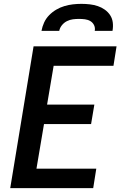

<svg xmlns="http://www.w3.org/2000/svg" viewBox="-20 -975 640 995"><path d="M33 0 154 -735H584L568 -634H258L224 -433H469L452 -332H208L169 -101H479L463 0ZM195 -815Q199 -837 208.5 -858Q218 -879 234.5 -896Q251 -913 271.5 -925Q292 -937 314 -943.5Q336 -950 358 -952.5Q380 -955 402 -955Q424 -955 445.5 -952.5Q467 -950 486.5 -943.5Q506 -937 523 -925Q540 -913 551 -896Q562 -879 564.5 -858Q567 -837 563 -815H471Q474 -831 467.5 -844.5Q461 -858 448.5 -865.5Q436 -873 420.5 -875Q405 -877 389 -877Q374 -877 358 -875Q342 -873 327 -865.5Q312 -858 301 -844.5Q290 -831 287 -815Z"/></svg>

Font: Iosevka SS04 Extended Oblique
Style: Bold
Weight: 700
Width: 7
Italic angle: -9°
Monospace: yes
Designer: Belleve Invis
Foundry: Belleve Invis
Version: Version 19.0.0; ttfautohint (v1.8.4)